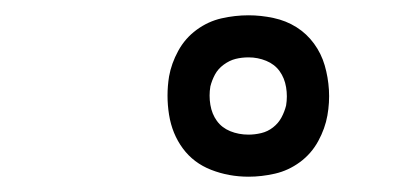

<svg xmlns="http://www.w3.org/2000/svg" viewBox="-20 -795 540 251"><path d="M305 -564Q279 -564 256 -573Q233 -582 219 -601Q205 -620 201 -645Q197 -670 201 -695Q204 -712 213 -728.5Q222 -745 237 -756Q252 -767 269.5 -771Q287 -775 305 -775Q321 -775 337.5 -771.5Q354 -768 367.5 -759.5Q381 -751 390.5 -738Q400 -725 404.5 -709.5Q409 -694 410 -677.5Q411 -661 408 -644Q405 -627 396 -610.5Q387 -594 372 -583Q357 -572 339.5 -568Q322 -564 305 -564ZM305 -619Q313 -619 321.5 -621Q330 -623 337 -628.5Q344 -634 348 -641.5Q352 -649 354 -657Q356 -669 354 -681Q352 -693 345.5 -702Q339 -711 328 -715.5Q317 -720 305 -720Q296 -720 288 -718Q280 -716 272.5 -710.5Q265 -705 261 -697.5Q257 -690 255 -682Q253 -670 255 -658Q257 -646 263.5 -637Q270 -628 281 -623.5Q292 -619 305 -619Z"/></svg>

Font: Iosevka Curly Slab LtObl
Style: Regular
Weight: 300
Italic angle: -9°
Monospace: yes
Designer: Belleve Invis
Foundry: Belleve Invis
Version: Version 11.0.0; ttfautohint (v1.8.3)